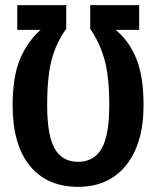

<svg xmlns="http://www.w3.org/2000/svg" viewBox="-20 -711 606 745"><path d="M29 -302Q29 -412 57 -480Q85 -548 137 -595H47V-691H237V-599Q199 -547 181 -481Q163 -415 163 -302Q163 -185 192.5 -134Q222 -83 283 -83Q344 -83 374 -134Q404 -185 404 -303Q404 -413 385.5 -479.5Q367 -546 330 -599V-691H520V-595H429Q481 -552 509 -483.5Q537 -415 537 -303Q537 -154 469.5 -70Q402 14 283 14Q162 14 95.5 -68Q29 -150 29 -302Z"/></svg>

Font: Fira Sans Compressed Medium
Style: Regular
Weight: 500
Width: 1
Designer: bBox Type GmbH & Carrois Corporate GbR & Edenspiekermann AG
Foundry: bBox Type GmbH & Carrois Corporate GbR & Edenspiekermann AG
Version: Version 4.301